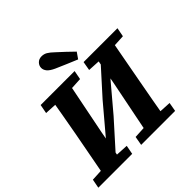

<svg xmlns="http://www.w3.org/2000/svg" viewBox="-224 -1076 1271 1271"><g transform="rotate(-45 411.0 -440.5)"><path d="M-7 0 5 -63 140 -70H193L322 -63L310 0ZM71 0 138 -356Q152 -431 165 -506.5Q178 -582 191 -657H350L267 -241L223 0ZM98 -594 110 -657H428L416 -594L287 -587H234ZM394 0 405 -63 538 -70H591L723 -63L712 0ZM471 0 555 -420 598 -657H750L684 -301Q670 -226 656.5 -150.5Q643 -75 630 0ZM501 -594 512 -657H829L817 -594L685 -587H632ZM199 -40 191 -154H224L425 -392L627 -616L630 -502H601L400 -264ZM529 -738 499 -695Q462 -711 424 -726.5Q386 -742 349 -759Q314 -775 300 -792Q286 -809 286 -828Q286 -849 301.5 -865Q317 -881 342 -881Q364 -881 382 -870.5Q400 -860 425 -836Q451 -813 477 -788Q503 -763 529 -738Z"/></g></svg>

Font: Source Serif 4
Style: Bold Italic
Weight: 700
Italic angle: -12°
Designer: Frank Grießhammer
Foundry: Adobe Systems Incorporated
Version: Version 4.004;hotconv 1.0.116;makeotfexe 2.5.65601